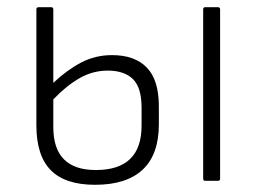

<svg xmlns="http://www.w3.org/2000/svg" viewBox="-20 -502 712 533"><path d="M244 11Q161 11 121 -29.5Q81 -70 81 -154V-476Q81 -482 87 -482H122Q128 -482 128 -476V-272Q165 -307 204.5 -328Q244 -349 291 -349Q354 -349 387.5 -314.5Q421 -280 421 -207V-157Q421 -73 376 -31Q331 11 244 11ZM128 -149Q128 -30 246 -30Q373 -30 373 -153V-203Q373 -259 349 -282.5Q325 -306 279 -306Q237 -306 200 -284.5Q163 -263 128 -226ZM550 0Q544 0 544 -6V-476Q544 -482 550 -482H585Q591 -482 591 -476V-6Q591 0 585 0Z"/></svg>

Font: Sofia Sans Semi Condensed Light
Style: Regular
Weight: 300
Designer: Botio Nikoltchev, Ani Petrova
Foundry: lettersoup
Version: Version 4.100; ttfautohint (v1.8.4.7-5d5b)